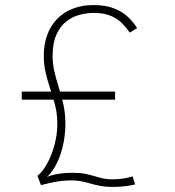

<svg xmlns="http://www.w3.org/2000/svg" viewBox="-20 -726 690 759"><path d="M66 -332V-364H435V-332ZM146 -12 128 -31Q143.5 -43 157.5 -64.5Q171.5 -86 182.5 -113.8Q193.5 -141.5 200 -172.8Q206.5 -204 206.5 -236Q206.5 -276 197.8 -310.2Q189 -344.5 178 -377Q168 -407 160.5 -438.2Q153 -469.5 153 -505Q153 -550.5 166.5 -587.5Q180 -624.5 205.8 -651Q231.5 -677.5 268 -691.8Q304.5 -706 350 -706Q397.5 -706 430.5 -693Q463.5 -680 485.5 -659.2Q507.5 -638.5 522 -615L493 -597Q481.5 -614 464.5 -632Q447.5 -650 420 -662.5Q392.5 -675 350 -675Q322.5 -675 293.8 -667.2Q265 -659.5 241.2 -640.5Q217.5 -621.5 202.8 -588.5Q188 -555.5 188 -505Q188 -474 194.8 -444.2Q201.5 -414.5 211 -385Q221.5 -351.5 230 -315.5Q238.5 -279.5 238.5 -237.5Q238.5 -189 227.2 -143.5Q216 -98 195.2 -63.2Q174.5 -28.5 146 -12ZM142 6 128 -31Q129 -31 130.8 -29.8Q132.5 -28.5 135.2 -26.5Q138 -24.5 140.8 -22.2Q143.5 -20 146 -18Q161.5 -26 179 -31.5Q196.5 -37 218.2 -40Q240 -43 269 -43Q296 -43 316.8 -38.8Q337.5 -34.5 356 -29Q372 -24 388.2 -20.5Q404.5 -17 423 -17Q448 -17 470.5 -20.8Q493 -24.5 504 -29L514 3Q502 6.5 477.2 9.8Q452.5 13 423 13Q398.5 13 377.2 9Q356 5 335.5 -1Q317.5 -6.5 299.5 -9.8Q281.5 -13 261 -13Q236.5 -13 211 -9Q185.5 -5 166.5 -0.2Q147.5 4.5 142 6Z"/></svg>

Font: Trispace Thin
Style: Regular
Weight: 100
Designer: Tyler Finck
Foundry: Etcetera Type Company
Version: Version 1.210